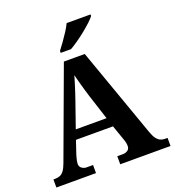

<svg xmlns="http://www.w3.org/2000/svg" viewBox="-162 -1057 1077 1184"><g transform="rotate(-20 376.5 -465.5)"><path d="M4 0V-53H16Q34 -53 48 -59Q62 -65 73.5 -80.5Q85 -96 96 -126L313 -714H450L659 -125Q669 -97 680.5 -81.5Q692 -66 705.5 -59.5Q719 -53 735 -53H753V0H423V-53H462Q477 -53 491 -62Q505 -71 505 -92Q505 -100 503.5 -108Q502 -116 500 -123Q498 -130 496 -135L461 -235H218L189 -149Q187 -141 184 -131Q181 -121 179 -110.5Q177 -100 177 -92Q177 -73 191 -63Q205 -53 222 -53H264V0ZM239 -296H441L388 -460Q381 -483 373 -509.5Q365 -536 358 -563Q351 -590 345 -613Q339 -592 331 -566Q323 -540 314.5 -514Q306 -488 298 -465ZM313 -784Q328 -803 346.5 -829Q365 -855 382.5 -882Q400 -909 410 -931H567V-921Q558 -908 536.5 -888Q515 -868 488 -846Q461 -824 433 -804.5Q405 -785 381 -771H313Z"/></g></svg>

Font: Noto Serif Gujarati
Style: Regular
Weight: 400
Designer: Universal Thirst, Indian Type Foundry and the Monotype Design Team
Foundry: Monotype Imaging Inc.
Version: Version 2.102